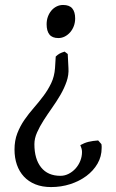

<svg xmlns="http://www.w3.org/2000/svg" viewBox="-20 -489 473 782"><path d="M286.1 -414.1Q286.1 -397.5 280.8 -383.1Q275.4 -368.7 265.9 -357.7Q256.3 -346.7 243.9 -340.3Q231.4 -334 217.8 -334Q192.9 -334 181.4 -348.4Q169.9 -362.8 169.9 -390.1Q169.9 -406.7 175 -420.9Q180.2 -435.1 189.2 -445.8Q198.2 -456.5 210.4 -462.6Q222.7 -468.8 236.8 -468.8Q262.7 -468.8 274.4 -454.6Q286.1 -440.4 286.1 -414.1ZM394 113.8Q394 148.4 377.2 177.5Q360.4 206.5 331.8 227.8Q303.2 249 266.1 261Q229 272.9 188 272.9Q151.9 272.9 124 261.7Q96.2 250.5 77.4 230.2Q58.6 210 48.8 181.9Q39.1 153.8 39.1 120.1Q39.1 83.5 50.5 54Q62 24.4 79.6 -1Q97.2 -26.4 117.7 -49.8Q138.2 -73.2 156.7 -97.9Q175.3 -122.6 188.5 -150.1Q201.7 -177.7 204.1 -211.9L207 -258.8Q215.3 -266.6 222.9 -270.8Q230.5 -274.9 243.2 -278.8L255.9 -269L258.8 -211.9Q260.7 -184.1 251.2 -156.7Q241.7 -129.4 226.1 -102.5Q210.4 -75.7 192.1 -49.8Q173.8 -23.9 157.7 1.2Q141.6 26.4 130.9 50.5Q120.1 74.7 120.1 98.1Q120.1 158.7 147.5 192.9Q174.8 227.1 226.1 227.1Q243.7 227.1 259.5 219Q275.4 210.9 287.6 197.5Q299.8 184.1 306.9 166.5Q314 148.9 314 129.9Q314 122.6 312 115.7Q310.1 108.9 307.1 102.1Q323.7 92.8 340.8 88.6Q357.9 84.5 379.9 83L393.1 98.1Q394 102.1 394 106Z"/></svg>

Font: Akkhara
Style: Regular
Weight: 400
Designer: J. Victor Gaultney
Version: Version 1.00 June 13, 2006, initial release